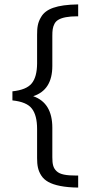

<svg xmlns="http://www.w3.org/2000/svg" viewBox="-20 -722 454 867"><path d="M216.3 -559.1C216.3 -584.5 217.8 -598.6 226.1 -614.7C230.5 -623 236.8 -628.9 244.6 -633.3C260.7 -642.6 288.1 -648.4 328.6 -648.4H333V-702.1C234.9 -700.7 186.5 -681.6 165.5 -645C150.4 -620.1 147.5 -598.6 147.5 -564.9V-434.6C147 -394.5 139.2 -364.7 123 -345.2C106.9 -325.7 78.1 -314 36.1 -309.6V-268.6C79.6 -264.2 108.9 -251.5 124 -231.4C139.6 -211.4 147.5 -180.7 147.5 -139.2V-8.8C147.5 24.9 151.4 47.4 166.5 70.8C174.3 83 185.1 92.3 198.2 99.6C225.1 114.7 270.5 124.5 333 125V70.8H327.1C278.8 70.8 251 65.9 235.4 50.8C220.2 36.6 216.3 19.5 216.3 -12.2V-145C216.3 -220.2 187.5 -267.6 129.9 -287.6C187.5 -306.2 216.3 -351.6 216.3 -424.3V-559.1Z"/></svg>

Font: Ride Light
Style: Regular
Weight: 300
Version: Version 3.000